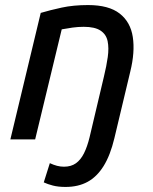

<svg xmlns="http://www.w3.org/2000/svg" viewBox="-20 -551 604 759"><path d="M239 188Q210 188 189 182.5Q168 177 153 170L177 94Q192 101 205.5 104.5Q219 108 233 108Q261 108 280 94.5Q299 81 312 55Q325 29 334 -8L391 -249Q401 -290 406 -325.5Q411 -361 405.5 -388Q400 -415 377.5 -430Q355 -445 311 -445Q289 -445 267 -442Q245 -439 224 -435L119 0H21L141 -500Q178 -511 224 -521Q270 -531 328 -531Q410 -531 453 -497.5Q496 -464 505 -404.5Q514 -345 495 -268L432 -4Q416 63 389.5 105.5Q363 148 326 168Q289 188 239 188Z"/></svg>

Font: Ubuntu Sans Medium
Style: Italic
Weight: 500
Italic angle: -13.5°
Designer: Dalton Maag Ltd
Foundry: Dalton Maag Ltd
Version: Version 1.006